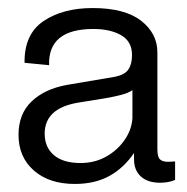

<svg xmlns="http://www.w3.org/2000/svg" viewBox="-20 -759 465 477"><path d="M26 -424Q26 -476 58.5 -507Q91 -538 146 -548L264 -568Q290 -573 299 -586.5Q308 -600 308 -622Q308 -656 281 -671.5Q254 -687 212 -687Q99 -687 102 -597L41 -603Q40 -674 88 -706.5Q136 -739 210 -739Q290 -739 330.5 -707.5Q371 -676 371 -629V-388Q371 -369 377.5 -363Q384 -357 398 -357Q403 -357 407 -357.5Q411 -358 415 -358V-312Q406 -308 396 -306.5Q386 -305 378 -305Q347 -305 330 -320.5Q313 -336 313 -363V-379Q288 -342 252 -322Q216 -302 166 -302Q102 -302 64 -335.5Q26 -369 26 -424ZM91 -427Q91 -393 114 -373.5Q137 -354 180 -354Q215 -354 243 -369.5Q271 -385 289 -410.5Q307 -436 309 -465V-535Q299 -528 282 -523.5Q265 -519 242 -515L174 -504Q91 -490 91 -427Z"/></svg>

Font: BDO Grotesk Light
Style: Regular
Weight: 300
Designer: Deni Anggara
Foundry: Lokal Container
Version: Version 2.000